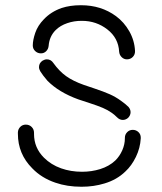

<svg xmlns="http://www.w3.org/2000/svg" viewBox="-20 -689 623 738"><path d="M290 -668.9H292Q368.7 -668.9 425.8 -627Q457 -604 477.1 -568.6Q497.1 -533.2 499 -493.2Q499.5 -479.5 490.5 -470.2Q481.4 -460.9 467.8 -460.9Q456.1 -460.9 447.5 -469.5Q439 -478 438 -490.2Q435.1 -543 392.6 -575.9Q350.1 -608.9 294.9 -608.9H293Q264.6 -608.9 238.8 -600.1Q211.4 -590.8 193.8 -573.2Q169.9 -549.3 167 -513.2Q166 -501 157.7 -492.4Q149.4 -483.9 137.2 -483.9Q124.5 -483.9 115.2 -492.7Q106 -501.5 106 -514.2Q106 -534.7 115.5 -562.7Q125 -590.8 148.9 -615.2Q176.3 -644 216.8 -658.2Q249.5 -668.9 290 -668.9ZM160.2 -460.9Q175.8 -460.9 185.1 -446.8Q208 -415 234.4 -396.2Q260.7 -377.4 301.8 -362.8Q308.6 -360.4 343.8 -348.6Q378.9 -336.9 401.9 -326.7Q424.8 -316.4 444.8 -301.8Q462.9 -289.1 474.1 -277.8Q481.9 -268.6 481.9 -257.8Q481.9 -245.6 472.2 -235.8Q462.9 -228 452.1 -228Q439.9 -228 430.2 -237.8Q420.4 -247.6 410.2 -254.9Q394.5 -266.1 375 -274.4Q355.5 -282.7 323.7 -293Q292 -303.2 280.8 -307.1Q205.6 -334.5 162.1 -378.9Q143.6 -400.4 134.8 -415Q129.9 -423.3 129.9 -431.2Q129.9 -446.8 144 -456.1Q152.3 -460.9 160.2 -460.9ZM293.9 28.8H293Q237.8 28.8 192.9 13.2Q139.6 -4.9 104 -42Q48.8 -97.2 48.8 -174.8V-181.2Q49.8 -193.4 58.3 -201.7Q66.9 -210 79.1 -210Q92.8 -210 101.8 -200.9Q110.8 -191.9 110.8 -178.2V-173.8Q110.8 -121.1 148.9 -83Q176.3 -55.7 214.8 -42Q252 -28.8 294.9 -28.8H295.9Q332 -28.8 365.2 -39.1Q399.4 -49.8 422.9 -71.8Q439.9 -88.4 450 -111.3Q460 -134.3 460 -157.2V-159.2Q460 -171.9 468.8 -180.9Q477.5 -189.9 490.2 -189.9Q502.9 -189.9 512 -181.4Q521 -172.9 521 -160.2V-157.2Q519 -120.1 502.4 -85.9Q485.8 -51.8 461.9 -29.8Q429.2 2 381.8 16.1Q340.3 28.8 293.9 28.8Z"/></svg>

Font: Beon
Style: Regular
Weight: 400
Designer: BSozoo
Foundry: BSozoo
Version: Version 1.001;PS 001.001;hotconv 1.0.70;makeotf.lib2.5.58329